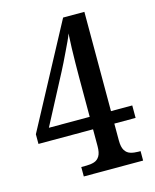

<svg xmlns="http://www.w3.org/2000/svg" viewBox="-109 -788 697 863"><g transform="rotate(-15 240.0 -357.0)"><path d="M173 0V-44H197Q217 -44 233 -49Q249 -54 258.5 -69.5Q268 -85 268 -116V-194H14V-239L268 -714H367V-252H466V-194H367V-116Q367 -85 376.5 -69.5Q386 -54 402.5 -49Q419 -44 438 -44H449V0ZM78 -252H268V-438Q268 -467 268.5 -502Q269 -537 270 -572.5Q271 -608 273 -639Q269 -626 259.5 -606Q250 -586 239 -563Q228 -540 217.5 -518.5Q207 -497 199 -482Z"/></g></svg>

Font: Noto Serif Khmer Condensed Medium
Style: Regular
Weight: 500
Width: 3
Designer: Danh Hong and the Monotype Design Team
Foundry: Monotype Imaging Inc.
Version: Version 2.004